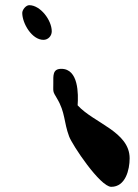

<svg xmlns="http://www.w3.org/2000/svg" viewBox="-20 -627 532 742"><path d="M66 -577C66 -537 103 -473 148 -473C166 -473 180 -488 180 -506C180 -549 136 -607 93 -607C80 -607 66 -589 66 -577ZM186 -305C186 -271 183 -275 200 -247C233 -192 226 -156 247 -100C259 -67 367 95 410 95C465 95 481 29 481 -15C481 -118 343 -151 280 -220C283 -263 284 -361 217 -361C183 -361 186 -335 186 -305Z"/></svg>

Font: Charger
Style: Overspray
Weight: 400
Designer: Jasper
Foundry: Cannot Into Space Fonts
Version: Version 0.980